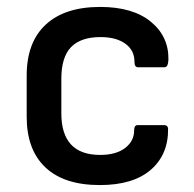

<svg xmlns="http://www.w3.org/2000/svg" viewBox="-20 -522 561 554"><path d="M268 12Q165 12 111 -39Q57 -90 57 -185V-304Q57 -400 112 -451Q167 -502 269 -502Q363 -502 415 -459.5Q467 -417 466 -350Q465 -328 455 -328H378Q368 -328 368 -344Q368 -377 341.5 -396Q315 -415 270 -415Q213 -415 185 -386Q157 -357 157 -295V-195Q157 -75 269 -75Q315 -75 341 -95Q367 -115 367 -145Q367 -161 377 -161H454Q464 -161 465 -151Q466 -76 415 -32Q364 12 268 12Z"/></svg>

Font: Sofia Sans SemiBold
Style: Regular
Weight: 600
Designer: Botio Nikoltchev, Ani Petrova
Foundry: lettersoup
Version: Version 4.101; ttfautohint (v1.8.4.7-5d5b)